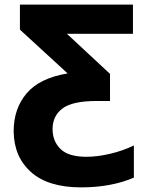

<svg xmlns="http://www.w3.org/2000/svg" viewBox="-20 -569 640 829"><path d="M39 -2Q39 -100 95 -166Q151 -232 272 -252L66 -441V-549H554V-423H269L455 -250V-133H398Q292 -133 249.5 -100.5Q207 -68 207 -12Q207 41 241.5 74.5Q276 108 353 108Q400 108 455.5 95Q511 82 558 59V198Q460 240 330 240Q188 240 114 174Q40 108 39 -2Z"/></svg>

Font: Noto Sans UI ExtraBold
Style: Regular
Weight: 800
Designer: Monotype Design Team
Foundry: Monotype Imaging Inc.
Version: Version 1.001